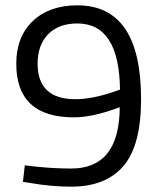

<svg xmlns="http://www.w3.org/2000/svg" viewBox="-20 -690 600 720"><path d="M270 -670Q509 -670 509 -318Q509 -144 442.5 -67Q376 10 247 10Q172 10 92 -4L66 -8L73 -70Q163 -58 247 -58Q428 -58 429 -288Q329 -250 257 -250Q41 -250 41 -451Q41 -552 103 -611Q165 -670 270 -670ZM263 -318Q324 -318 404 -345L430 -354Q427 -602 270 -602Q200 -602 160.5 -561.5Q121 -521 121 -451Q121 -318 263 -318Z"/></svg>

Font: Titillium-CLs Web
Style: CLs-Regular
Weight: 400
Version: Version 1.002;PS 57.000;hotconv 1.0.70;makeotf.lib2.5.55311